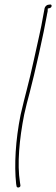

<svg xmlns="http://www.w3.org/2000/svg" viewBox="-20 -666 250 856"><path d="M179 -630C178 -625 176 -615 173 -598C161 -528 152 -497 131 -399C107 -288 93 -247 72 -155C49 -41 43 70 52 154L54 165C56 174 73 170 71 160L69 147C56 66 66 -46 88 -156C95 -188 103 -219 112 -252C135 -339 176 -522 189 -598V-599C193 -615 193 -618 193 -628L202 -630C212 -633 213 -646 204 -646L197 -645H196C190 -645 181 -638 179 -630Z"/></svg>

Font: Stray Cat
Style: ExLtCnObl
Weight: 200
Version: Version 1.0